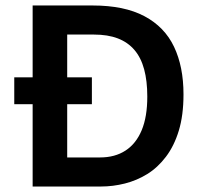

<svg xmlns="http://www.w3.org/2000/svg" viewBox="-20 -680 730 700"><path d="M32 -398H315V-300H32ZM160 0V-106H345Q399 -106 437.5 -131Q476 -156 496.5 -205Q517 -254 517 -328Q517 -385 505.5 -427.5Q494 -470 470 -498Q446 -526 409.5 -540Q373 -554 322 -554H160V-660H318Q433 -660 506.5 -621Q580 -582 614.5 -509.5Q649 -437 649 -336Q649 -260 632 -204Q615 -148 585 -108.5Q555 -69 517 -45.5Q479 -22 435.5 -11Q392 0 348 0ZM99 0V-660H225V0Z"/></svg>

Font: Bricolage Grotesque 60pt SemiBold
Style: Regular
Weight: 600
Version: Version 1.001;gftools[0.9.33.dev8+g029e19f]